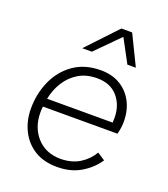

<svg xmlns="http://www.w3.org/2000/svg" viewBox="-136 -832 824 939"><g transform="rotate(20 275.5 -363.0)"><path d="M269 9Q199 9 151 -21Q103 -51 77.5 -102.5Q52 -154 52 -216Q52 -294 82 -361Q112 -428 170 -468.5Q228 -509 310 -509Q370 -509 412.5 -483Q455 -457 478 -412.5Q501 -368 501 -311Q501 -280 492 -245H104Q102 -230 102 -215Q102 -136 148.5 -85Q195 -34 273 -34Q330 -35 370.5 -60Q411 -85 435 -126L475 -100Q443 -52 391 -21.5Q339 9 269 9ZM307 -466Q251 -466 211 -442Q171 -418 145.5 -378Q120 -338 110 -288H451Q452 -300 452 -312Q452 -378 414 -422Q376 -466 307 -466ZM187 -579 334 -735H390L466 -579H422L357 -700L237 -579Z"/></g></svg>

Font: Work Sans Light
Style: Italic
Weight: 300
Italic angle: -13°
Designer: Wei Huang
Foundry: Wei Huang
Version: Version 2.010; ttfautohint (v1.8.3)